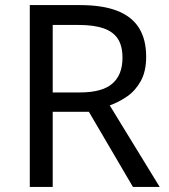

<svg xmlns="http://www.w3.org/2000/svg" viewBox="-20 -734 662 754"><path d="M294 -714Q383 -714 440.5 -691.5Q498 -669 526 -624Q554 -579 554 -511Q554 -454 533 -416Q512 -378 479.5 -355.5Q447 -333 411 -320L607 0H502L329 -295H187V0H97V-714ZM289 -636H187V-371H294Q381 -371 421 -405.5Q461 -440 461 -507Q461 -554 442.5 -582Q424 -610 386 -623Q348 -636 289 -636Z"/></svg>

Font: Noto Sans Canadian Aboriginal
Style: Regular
Weight: 400
Designer: Monotype Design Team, Typotheque's Kevin King
Foundry: Monotype Imaging Inc.
Version: Version 2.002